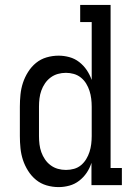

<svg xmlns="http://www.w3.org/2000/svg" viewBox="-20 -755 540 783"><path d="M219 8Q194 8 170 1Q146 -6 127 -21.5Q108 -37 94.5 -58.5Q81 -80 73.5 -103Q66 -126 63.5 -150.5Q61 -175 61 -200V-320Q61 -345 63.5 -369.5Q66 -394 73.5 -417Q81 -440 94.5 -461.5Q108 -483 127 -498.5Q146 -514 170 -521Q194 -528 219 -528Q241 -528 263 -522Q285 -516 303 -502Q321 -488 333.5 -469.5Q346 -451 354 -429V-665H307V-735H431V-70H477V0H353V-91Q346 -69 333.5 -50.5Q321 -32 303 -18Q285 -4 263 2Q241 8 219 8ZM249 -62Q266 -62 282 -66.5Q298 -71 310.5 -81.5Q323 -92 331.5 -106Q340 -120 345 -135.5Q350 -151 352 -167.5Q354 -184 354 -200V-320Q354 -336 352 -352.5Q350 -369 345 -384.5Q340 -400 331.5 -414Q323 -428 310 -438.5Q297 -449 281 -453.5Q265 -458 249 -458Q232 -458 216 -453.5Q200 -449 186.5 -439Q173 -429 163.5 -415Q154 -401 148.5 -385.5Q143 -370 141 -353.5Q139 -337 139 -320V-200Q139 -183 141 -166.5Q143 -150 148.5 -134.5Q154 -119 163.5 -105Q173 -91 186.5 -81Q200 -71 216 -66.5Q232 -62 249 -62Z"/></svg>

Font: Iosevka Curly Slab
Style: Regular
Weight: 400
Monospace: yes
Designer: Belleve Invis
Foundry: Belleve Invis
Version: Version 22.1.2; ttfautohint (v1.8.4)